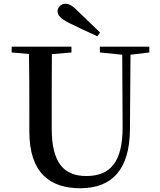

<svg xmlns="http://www.w3.org/2000/svg" viewBox="-20 -983 849 1021"><path d="M512 -810C473 -848 434 -886 397 -921C365 -953 348 -963 328 -963C304 -963 286 -943 286 -923C286 -904 300 -884 347 -861C396 -837 447 -813 498 -790ZM511 -704 630 -692 632 -310C633 -122 567 -47 439 -47C322 -47 255 -114 255 -299V-397C255 -497 255 -597 256 -695L360 -704V-735H42V-704L134 -696C136 -596 136 -496 136 -397V-284C136 -64 245 18 407 18C577 18 670 -83 671 -296L674 -692L774 -704V-735H511Z"/></svg>

Font: Noto Serif HK SemiBold
Style: Regular
Weight: 600
Designer: Ryoko NISHIZUKA 西塚涼子 (kana & ideographs); Frank Grießhammer (Latin, Greek & Cyrillic); Wenlong ZHANG 张文龙 (bopomofo); San
Foundry: Adobe
Version: Version 2.001;hotconv 1.1.0;makeotfexe 2.6.0